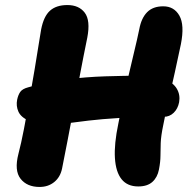

<svg xmlns="http://www.w3.org/2000/svg" viewBox="-20 -729 755 761"><path d="M528 10Q485 10 462 -18.5Q439 -47 435.5 -102.5Q432 -158 449 -239Q466 -328 482 -397.5Q498 -467 511 -520.5Q524 -574 532 -613Q540 -657 563 -680.5Q586 -704 627 -704Q670 -704 691 -667Q712 -630 697 -554Q686 -501 673 -442.5Q660 -384 647.5 -329.5Q635 -275 627 -233Q618 -190 617 -162Q616 -134 616 -111Q616 -88 610 -57Q604 -26 584 -8Q564 10 528 10ZM137 12Q87 12 61.5 -20.5Q36 -53 53 -119Q64 -161 75 -218Q86 -275 97 -337Q108 -399 117.5 -455.5Q127 -512 133.5 -554Q140 -596 143 -612Q153 -664 178 -686.5Q203 -709 247 -709Q293 -709 316 -678.5Q339 -648 326 -580Q311 -507 297.5 -435.5Q284 -364 271.5 -297Q259 -230 247.5 -170.5Q236 -111 226 -61Q219 -27 195 -7.5Q171 12 137 12ZM191 -236Q128 -236 95.5 -250Q63 -264 53 -286.5Q43 -309 48 -334Q52 -353 60.5 -365Q69 -377 92 -383Q167 -405 244 -414.5Q321 -424 397.5 -426.5Q474 -429 549 -429Q600 -429 633.5 -415Q667 -401 681 -377Q695 -353 690 -324Q685 -298 668.5 -282Q652 -266 629 -266Q527 -266 454 -261.5Q381 -257 331 -251Q281 -245 247.5 -240.5Q214 -236 191 -236Z"/></svg>

Font: Shantell Sans ExtraBold
Style: Italic
Weight: 800
Italic angle: -11°
Designer: Stephen Nixon, Anya Danilova, Shantell Martin
Foundry: Arrow Type
Version: Version 1.011;[c5ecc13dd]